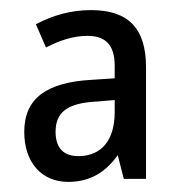

<svg xmlns="http://www.w3.org/2000/svg" viewBox="-20 -742 359 380"><path d="M160 -722C121 -722 85 -712 51 -694L71 -648C98 -662 125 -671 153 -671C188 -671 207 -654 207 -612V-587L161 -584C73 -579 28 -548 28 -481C28 -421 62 -382 115 -382C158 -382 189 -401 213 -435L225 -388H269V-609C269 -686 234 -722 160 -722ZM171 -541 207 -544V-520C207 -466 182 -433 135 -433C107 -433 90 -448 90 -481C90 -519 112 -538 171 -541Z"/></svg>

Font: Noto Sans Gujarati Condensed
Style: Regular
Weight: 400
Width: 3
Designer: Jelle Bosma - Monotype Design Team, Universal Thirst
Foundry: Monotype Imaging Inc.
Version: Version 2.106